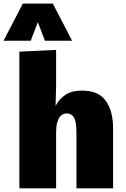

<svg xmlns="http://www.w3.org/2000/svg" viewBox="-44 -1036 695 1056"><path d="M62.5 0V-752L264.6 -761.7V-567.4L261.7 -453.6Q280.3 -490.2 314.9 -513.9Q349.6 -537.6 408.2 -537.6Q497.6 -537.6 537.8 -481.4Q578.1 -425.3 578.1 -329.1V0H376.5V-300.8Q376.5 -369.6 362.3 -390.9Q348.1 -412.1 322.3 -412.1Q312.5 -412.1 302.5 -407.7Q292.5 -403.3 283.9 -391.8Q275.4 -380.4 270 -359.6Q264.6 -338.9 264.6 -306.6V0ZM-24.4 -812 81.5 -1016.1H246.6L352.5 -812H203.1L164.1 -914.1L125 -812Z"/></svg>

Font: Comme Black
Style: Regular
Weight: 900
Version: Version 1.000;gftools[0.9.27]